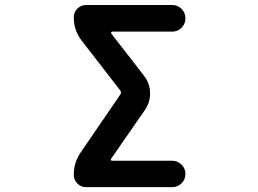

<svg xmlns="http://www.w3.org/2000/svg" viewBox="-20 -775 1040 774"><path d="M327.1 -20.5Q306.6 -20.5 292 -35.2Q277.3 -49.8 277.3 -70.3Q277.3 -120.1 305.7 -161.1L464.8 -393.6Q470.7 -402.3 464.8 -410.2L307.6 -613.3Q277.3 -654.3 277.3 -705.1Q277.3 -725.6 292 -740.2Q306.6 -754.9 328.1 -754.9H673.8Q696.3 -754.9 711.9 -739.3Q727.5 -723.6 727.5 -701.2Q727.5 -678.7 711.9 -663.1Q696.3 -647.5 673.8 -647.5H432.6Q429.7 -647.5 428.2 -644.5Q426.8 -641.6 428.7 -639.6L560.5 -469.7Q585 -438.5 585 -398.4Q585 -362.3 564.5 -332L427.7 -134.8Q425.8 -132.8 427.2 -129.9Q428.7 -127 431.6 -127H673.8Q696.3 -127 711.9 -111.3Q727.5 -95.7 727.5 -73.7Q727.5 -51.8 711.9 -36.1Q696.3 -20.5 673.8 -20.5Z"/></svg>

Font: Rounded-X Mgen+ 1m medium
Style: Regular
Weight: 500
Designer: [Source Han Sans]
Ryoko NISHIZUKA  (kana & ideographs); Paul D. Hunt (Latin, Greek & Cyrillic); Wenlong ZHANG  (bopomofo
Version: Version 1.059.20150602